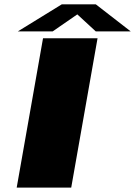

<svg xmlns="http://www.w3.org/2000/svg" viewBox="-20 -848 611 868"><path d="M55.5 0 174.5 -675H421L302 0ZM60.5 -706 259.5 -828.5H413L571 -706H413L329.5 -783L218 -706Z"/></svg>

Font: Anybody UltraExpanded ExtraBold
Style: Italic
Weight: 800
Width: 9
Italic angle: -10°
Designer: Tyler Finck
Foundry: Etcetera Type Company
Version: Version 1.010; ttfautohint (v1.8.3) -l 8 -r 50 -G 200 -x 14 